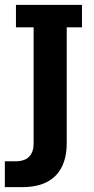

<svg xmlns="http://www.w3.org/2000/svg" viewBox="-41 -603 388 794"><path d="M50 171H-21V64H23Q61 64 79.5 45Q98 26 98 -9V-490H25V-583H298V-490H235V-12Q235 77 188.5 124Q142 171 50 171Z"/></svg>

Font: Rokkitt
Style: Bold
Weight: 700
Designer: Vernon Adams
Foundry: Vernon Adams
Version: Version 3.103